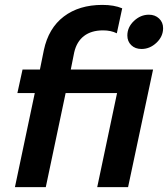

<svg xmlns="http://www.w3.org/2000/svg" viewBox="-20 -764 686 784"><path d="M122 -384H51L72 -480H143L159 -559Q178 -649 240.5 -696.5Q303 -744 398 -744Q446 -744 479 -730L457 -628Q433 -640 401 -640Q353 -640 323 -617Q293 -594 283 -550L269 -480H605L503 0H377L458 -384H248L167 0H41ZM500 -619Q500 -653 527 -678.5Q554 -704 588 -704Q613 -704 629.5 -688.5Q646 -673 646 -649Q646 -615 619 -589.5Q592 -564 558 -564Q532 -564 516 -579.5Q500 -595 500 -619Z"/></svg>

Font: Prompt Medium
Style: Italic
Weight: 500
Italic angle: -12°
Designer: Katatrad Team
Foundry: CadsonDemak
Version: Version 1.001